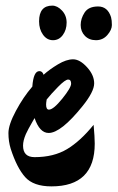

<svg xmlns="http://www.w3.org/2000/svg" viewBox="-20 -643 418 683"><path d="M317 -132Q317 20 163 20Q99 20 69.5 -13Q40 -46 18 -114Q10 -140 10 -169.5Q10 -199 36.5 -248.5Q63 -298 95 -335Q99 -390 120 -390Q131 -390 135 -377Q156 -396 186 -414Q216 -432 240 -432Q264 -432 289.5 -404Q315 -376 315 -346.5Q315 -317 274 -266Q197 -170 153 -170Q121 -170 103 -223Q102 -221 93.5 -206.5Q85 -192 81.5 -185Q78 -178 72 -166Q62 -143 62 -125Q62 -84 103 -84Q171 -84 218.5 -112.5Q266 -141 313 -199Q317 -155 317 -132ZM146 -289Q144 -277 144 -271Q144 -253 154 -253Q170 -253 201.5 -292Q233 -331 233 -345.5Q233 -360 222.5 -360Q212 -360 186.5 -334Q161 -308 146 -289ZM375 -582Q378 -571 378 -554Q378 -537 362 -518.5Q346 -500 321.5 -500Q297 -500 282 -515.5Q267 -531 267 -554Q267 -577 281 -598.5Q295 -620 329 -620Q363 -620 375 -582ZM166 -623Q184 -623 200.5 -605.5Q217 -588 217 -562.5Q217 -537 203.5 -518.5Q190 -500 168.5 -500Q147 -500 133 -519.5Q119 -539 119 -567Q119 -623 166 -623Z"/></svg>

Font: Devonshire
Style: Regular
Weight: 400
Designer: Astigmatic (AOETI)
Foundry: Astigmatic (AOETI)
Version: Version 1.001